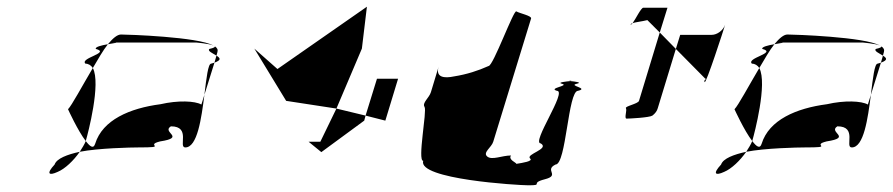

<svg xmlns="http://www.w3.org/2000/svg" viewBox="-20 -735 2664 573"><path d="M183 -409C183 -409 212 -345 236 -314L237 -318C242 -335 282 -486 257 -532C225 -478 194 -420 183 -409ZM143 -244C117 -216 126 -210 152 -222C174 -231 200 -256 218 -282C181 -274 149 -262 143 -244ZM235 -545C217 -562 311 -577 266 -589C263 -595 284 -600 302 -603C287 -584 273 -559 257 -532C252 -540 244 -545 235 -545ZM302 -603C322 -607 339 -608 316 -608H567C564 -608 605 -605 617 -599C572 -625 361 -632 341 -632C330 -632 317 -621 302 -603ZM218 -282C225 -293 232 -304 236 -314C249 -297 259 -290 264 -306C286 -377 367 -412 459 -424C511 -436 562 -434 581 -423L590 -452C581 -381 569 -295 533 -295C511 -295 551 -358 490 -358C461 -340 536 -325 458 -313C409 -301 486 -295 392 -295C372 -295 274 -293 218 -282ZM605 -589C598 -583 615 -576 626 -569L629 -580C631 -587 628 -592 621 -597C623 -595 619 -592 605 -589ZM617 -599C619 -598 620 -598 621 -597C620 -598 618 -598 617 -599ZM610 -545C601 -545 596 -502 590 -452L620 -548ZM620 -548 626 -569C637 -562 642 -556 620 -548Z M739 -590 808 -529 1075 -715 1060 -590 984 -411 834 -434ZM901 -312 939 -281 1067 -375 1071 -390 984 -411 936 -312ZM1071 -390 1105 -500H1168L1130 -375Z M1247 -416C1255 -404 1225 -255 1243 -255C1226 -200 1526 -182 1557 -182C1605 -182 1559 -188 1606 -200C1653 -212 1603 -227 1638 -244C1670 -244 1675 -464 1705 -464C1739 -472 1675 -479 1701 -485C1720 -489 1694 -492 1682 -493C1671 -492 1641 -489 1657 -485C1681 -479 1614 -472 1642 -464C1674 -464 1564 -307 1594 -307C1621 -290 1548 -275 1562 -262C1572 -254 1540 -249 1521 -246C1521 -250 1496 -258 1505 -271C1478 -271 1448 -256 1434 -268C1420 -280 1447 -295 1452 -312L1565 -680C1567 -688 1531 -695 1521 -701C1513 -707 1452 -538 1438 -538C1407 -524 1373 -513 1335 -507C1307 -501 1279 -503 1289 -536L1266 -460C1261 -443 1239 -428 1247 -416ZM1682 -493C1677 -494 1675 -494 1682 -494C1689 -494 1687 -494 1682 -493Z M1862 -662C1863 -661 1866 -663 1868 -666C1865 -665 1861 -663 1862 -662ZM1868 -666C1877 -678 1893 -712 1900 -712H1972L1949 -638L1912 -675C1896 -671 1877 -669 1868 -666ZM1848 -412C1852 -406 1842 -381 1850 -381C1859 -381 1918 -384 1927 -390C1935 -396 1941 -404 1943 -412L1997 -589L1949 -638L1887 -434C1884 -425 1844 -418 1848 -412ZM1997 -589 2010 -631H2104C2120 -631 2138 -644 2144 -661C2140 -647 2087 -484 2083 -490C2078 -497 2093 -500 2085 -500ZM2144 -662V-661Z M2172 -409C2172 -409 2201 -345 2225 -314L2226 -318C2231 -335 2271 -486 2246 -532C2214 -478 2183 -420 2172 -409ZM2132 -244C2106 -216 2115 -210 2141 -222C2163 -231 2189 -256 2207 -282C2170 -274 2138 -262 2132 -244ZM2224 -545C2206 -562 2300 -577 2255 -589C2252 -595 2273 -600 2291 -603C2276 -584 2262 -559 2246 -532C2241 -540 2233 -545 2224 -545ZM2291 -603C2311 -607 2328 -608 2305 -608H2556C2553 -608 2594 -605 2606 -599C2561 -625 2350 -632 2330 -632C2319 -632 2306 -621 2291 -603ZM2207 -282C2214 -293 2221 -304 2225 -314C2238 -297 2248 -290 2253 -306C2275 -377 2356 -412 2448 -424C2500 -436 2551 -434 2570 -423L2579 -452C2570 -381 2558 -295 2522 -295C2500 -295 2540 -358 2479 -358C2450 -340 2525 -325 2447 -313C2398 -301 2475 -295 2381 -295C2361 -295 2263 -293 2207 -282ZM2594 -589C2587 -583 2604 -576 2615 -569L2618 -580C2620 -587 2617 -592 2610 -597C2612 -595 2608 -592 2594 -589ZM2606 -599C2608 -598 2609 -598 2610 -597C2609 -598 2607 -598 2606 -599ZM2599 -545C2590 -545 2585 -502 2579 -452L2609 -548ZM2609 -548 2615 -569C2626 -562 2631 -556 2609 -548Z"/></svg>

Font: bitstorm
Style: suextobl
Weight: 400
Version: Version 0.2